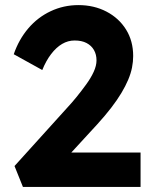

<svg xmlns="http://www.w3.org/2000/svg" viewBox="-20 -734 588 754"><path d="M70 0 37 -82 244 -311Q261 -329 280.5 -353Q300 -377 318.5 -402.5Q337 -428 348 -452Q359 -476 359 -497Q359 -520 349 -537.5Q339 -555 320 -565Q301 -575 273 -575Q247 -575 224 -561.5Q201 -548 181 -522Q161 -496 146 -459L34 -521Q54 -579 91 -622.5Q128 -666 179 -690Q230 -714 288 -714Q349 -714 398 -688.5Q447 -663 475 -618Q503 -573 503 -514Q503 -492 498.5 -469Q494 -446 483.5 -421Q473 -396 456.5 -368.5Q440 -341 416.5 -310.5Q393 -280 363 -247L204 -74L184 -135H532V0Z"/></svg>

Font: Our Lexend SemiBold
Style: Regular
Weight: 600
Designer: Bonnie Shaver-Troup, Thomas Jockin
Foundry: Lexend
Version: Version 1.007